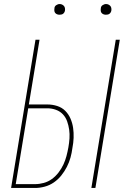

<svg xmlns="http://www.w3.org/2000/svg" viewBox="-20 -932 640 952"><path d="M433 0 554 -735H574L453 0ZM35 0 156 -735H176L123 -414H215Q240 -414 263.5 -406.5Q287 -399 303.5 -382.5Q320 -366 329.5 -344Q339 -322 342.5 -298Q346 -274 345 -248.5Q344 -223 339 -198Q336 -174 329.5 -150.5Q323 -127 311.5 -104.5Q300 -82 284 -62Q268 -42 247 -27.5Q226 -13 201.5 -6.5Q177 0 154 0ZM154 -19Q175 -19 197 -25Q219 -31 237.5 -44.5Q256 -58 270.5 -77Q285 -96 294.5 -116.5Q304 -137 309.5 -158Q315 -179 319 -201Q323 -223 324.5 -245.5Q326 -268 323 -289Q320 -310 313 -330Q306 -350 292 -365Q278 -380 257.5 -387.5Q237 -395 215 -395H120L58 -19ZM505 -859Q499 -859 493.5 -861Q488 -863 484 -867.5Q480 -872 479.5 -878.5Q479 -885 480 -891Q480 -896 482.5 -900Q485 -904 489 -906.5Q493 -909 497 -910.5Q501 -912 506 -912Q512 -912 517.5 -909.5Q523 -907 527 -902.5Q531 -898 532 -891.5Q533 -885 532 -879Q531 -874 528.5 -870Q526 -866 522.5 -863.5Q519 -861 514.5 -860Q510 -859 505 -859ZM275 -859Q269 -859 263.5 -861Q258 -863 254 -867.5Q250 -872 249.5 -878.5Q249 -885 250 -891Q250 -896 252.5 -900Q255 -904 259 -906.5Q263 -909 267 -910.5Q271 -912 276 -912Q282 -912 287.5 -909.5Q293 -907 297 -902.5Q301 -898 302 -891.5Q303 -885 302 -879Q301 -874 298.5 -870Q296 -866 292.5 -863.5Q289 -861 284.5 -860Q280 -859 275 -859Z"/></svg>

Font: Iosevka Thin Extended
Style: Italic
Weight: 100
Width: 7
Italic angle: -9°
Monospace: yes
Designer: Belleve Invis
Foundry: Belleve Invis
Version: Version 32.5.0; ttfautohint (v1.8.4)